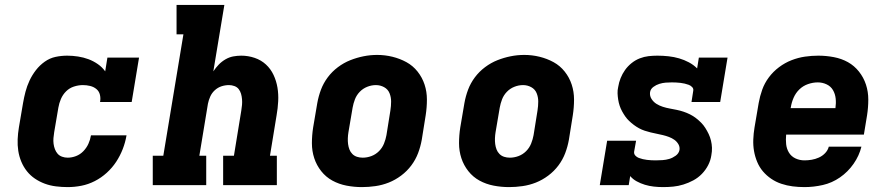

<svg xmlns="http://www.w3.org/2000/svg" viewBox="-20 -755 3640 783"><path d="M256 8Q232 8 208 5Q184 2 162.5 -6Q141 -14 122.5 -26.5Q104 -39 90 -56.5Q76 -74 67 -95.5Q58 -117 54.5 -140Q51 -163 52 -187Q53 -211 57 -235L74 -335Q78 -358 84 -381Q90 -404 100.5 -426.5Q111 -449 126.5 -469Q142 -489 162.5 -503.5Q183 -518 206.5 -523Q230 -528 254 -528Q276 -528 298.5 -524.5Q321 -521 341 -513.5Q361 -506 379 -493.5Q397 -481 409 -464L418 -520H547L517 -339H388Q391 -354 387.5 -368.5Q384 -383 373 -392Q362 -401 347.5 -404.5Q333 -408 318 -408Q300 -408 281.5 -402Q263 -396 249.5 -382.5Q236 -369 228.5 -351.5Q221 -334 218 -316L201 -216Q199 -204 198 -192Q197 -180 198.5 -168.5Q200 -157 204 -146.5Q208 -136 215 -128Q222 -120 233 -116Q244 -112 256 -112Q273 -112 290 -118.5Q307 -125 320 -138.5Q333 -152 340.5 -168.5Q348 -185 351 -203H496Q491 -174 480.5 -147Q470 -120 454 -95.5Q438 -71 415.5 -50.5Q393 -30 366.5 -16.5Q340 -3 312 2.5Q284 8 256 8Z M603 0V-120H646L728 -615H700V-735H895L850 -464Q860 -479 872 -491.5Q884 -504 899.5 -513Q915 -522 931.5 -525Q948 -528 964 -528Q992 -528 1018.5 -519Q1045 -510 1064.5 -492Q1084 -474 1095.5 -449.5Q1107 -425 1111.5 -398Q1116 -371 1114.5 -342Q1113 -313 1108 -285L1081 -120H1109V0H890V-120H934L964 -304Q966 -316 967 -327.5Q968 -339 967 -350.5Q966 -362 963 -372.5Q960 -383 953.5 -391.5Q947 -400 936 -404Q925 -408 914 -408Q898 -408 883 -403Q868 -398 856 -387Q844 -376 837.5 -361.5Q831 -347 828 -332L793 -120H821V0Z M1456 8Q1424 8 1393 2Q1362 -4 1335.5 -18.5Q1309 -33 1290 -57Q1271 -81 1261.5 -110Q1252 -139 1252 -171Q1252 -203 1257 -235L1274 -335Q1279 -363 1289 -389.5Q1299 -416 1316.5 -439.5Q1334 -463 1358 -481Q1382 -499 1408.5 -509.5Q1435 -520 1462.5 -525.5Q1490 -531 1518 -531Q1550 -531 1580.5 -523.5Q1611 -516 1637.5 -501.5Q1664 -487 1683 -463Q1702 -439 1711.5 -410Q1721 -381 1721 -349Q1721 -317 1716 -285L1700 -185Q1695 -157 1685 -130.5Q1675 -104 1657.5 -80.5Q1640 -57 1616 -39Q1592 -21 1565.5 -10.5Q1539 0 1511 4Q1483 8 1456 8ZM1459 -112Q1477 -112 1494.5 -118.5Q1512 -125 1525.5 -138.5Q1539 -152 1546 -169.5Q1553 -187 1556 -204L1572 -304Q1575 -323 1575 -341Q1575 -359 1568.5 -375Q1562 -391 1546.5 -399.5Q1531 -408 1513 -408Q1495 -408 1477.5 -401Q1460 -394 1447 -380.5Q1434 -367 1427.5 -350Q1421 -333 1418 -316L1401 -216Q1399 -204 1398.5 -191.5Q1398 -179 1399.5 -167.5Q1401 -156 1405 -145.5Q1409 -135 1417 -127Q1425 -119 1436 -115.5Q1447 -112 1459 -112Z M2056 8Q2024 8 1993 2Q1962 -4 1935.5 -18.5Q1909 -33 1890 -57Q1871 -81 1861.5 -110Q1852 -139 1852 -171Q1852 -203 1857 -235L1874 -335Q1879 -363 1889 -389.5Q1899 -416 1916.5 -439.5Q1934 -463 1958 -481Q1982 -499 2008.5 -509.5Q2035 -520 2062.5 -525.5Q2090 -531 2118 -531Q2150 -531 2180.5 -523.5Q2211 -516 2237.5 -501.5Q2264 -487 2283 -463Q2302 -439 2311.5 -410Q2321 -381 2321 -349Q2321 -317 2316 -285L2300 -185Q2295 -157 2285 -130.5Q2275 -104 2257.5 -80.5Q2240 -57 2216 -39Q2192 -21 2165.5 -10.5Q2139 0 2111 4Q2083 8 2056 8ZM2059 -112Q2077 -112 2094.5 -118.5Q2112 -125 2125.5 -138.5Q2139 -152 2146 -169.5Q2153 -187 2156 -204L2172 -304Q2175 -323 2175 -341Q2175 -359 2168.5 -375Q2162 -391 2146.5 -399.5Q2131 -408 2113 -408Q2095 -408 2077.5 -401Q2060 -394 2047 -380.5Q2034 -367 2027.5 -350Q2021 -333 2018 -316L2001 -216Q1999 -204 1998.5 -191.5Q1998 -179 1999.5 -167.5Q2001 -156 2005 -145.5Q2009 -135 2017 -127Q2025 -119 2036 -115.5Q2047 -112 2059 -112Z M2684 8Q2666 8 2647 6Q2628 4 2610 -1.5Q2592 -7 2576.5 -15.5Q2561 -24 2550 -37L2544 0H2426L2456 -181H2574L2566 -136Q2565 -127 2571 -120.5Q2577 -114 2585 -111Q2593 -108 2601.5 -106Q2610 -104 2618.5 -103Q2627 -102 2636 -101.5Q2645 -101 2654 -101Q2668 -101 2682 -102Q2696 -103 2709.5 -107Q2723 -111 2735.5 -120Q2748 -129 2751 -143Q2753 -156 2746.5 -167Q2740 -178 2730 -185Q2720 -192 2708 -196.5Q2696 -201 2683.5 -204Q2671 -207 2658.5 -209.5Q2646 -212 2633.5 -215Q2621 -218 2609 -222Q2597 -226 2586 -232Q2575 -238 2565 -245.5Q2555 -253 2546 -261.5Q2537 -270 2530 -280Q2523 -290 2517 -301Q2511 -312 2507 -324Q2503 -336 2501 -349Q2499 -362 2498.5 -374.5Q2498 -387 2501 -400Q2504 -419 2511 -436.5Q2518 -454 2529 -469.5Q2540 -485 2555.5 -497.5Q2571 -510 2589 -517Q2607 -524 2625 -526Q2643 -528 2661 -528Q2684 -528 2706.5 -525.5Q2729 -523 2749.5 -517Q2770 -511 2789 -501Q2808 -491 2823 -476L2830 -520H2947L2917 -339H2800L2807 -384Q2809 -393 2803 -399.5Q2797 -406 2789 -409Q2781 -412 2772.5 -414Q2764 -416 2755.5 -417Q2747 -418 2738 -418.5Q2729 -419 2720 -419Q2707 -419 2694.5 -418Q2682 -417 2669 -413Q2656 -409 2644.5 -400.5Q2633 -392 2631 -379Q2629 -364 2637 -351.5Q2645 -339 2657 -331.5Q2669 -324 2683 -319.5Q2697 -315 2711 -312.5Q2725 -310 2739.5 -307Q2754 -304 2767.5 -299.5Q2781 -295 2794 -288.5Q2807 -282 2818 -273.5Q2829 -265 2839 -255Q2849 -245 2856.5 -233Q2864 -221 2870 -208.5Q2876 -196 2879.5 -181.5Q2883 -167 2883.5 -152.5Q2884 -138 2881 -122Q2878 -101 2868 -81.5Q2858 -62 2842.5 -46Q2827 -30 2807.5 -19.5Q2788 -9 2767 -2.5Q2746 4 2725.5 6Q2705 8 2684 8Z M3261 8Q3236 8 3212.5 5Q3189 2 3166.5 -5.5Q3144 -13 3125 -26Q3106 -39 3091.5 -56Q3077 -73 3068 -94.5Q3059 -116 3055 -139Q3051 -162 3052 -186.5Q3053 -211 3057 -235L3074 -335Q3079 -363 3088.5 -389.5Q3098 -416 3115.5 -439.5Q3133 -463 3157 -481Q3181 -499 3208 -509.5Q3235 -520 3262.5 -524Q3290 -528 3317 -528Q3349 -528 3380.5 -522Q3412 -516 3438 -501.5Q3464 -487 3483 -463Q3502 -439 3511.5 -410Q3521 -381 3521 -349Q3521 -317 3516 -285L3503 -206H3186Q3184 -186 3186 -167Q3188 -148 3197.5 -132.5Q3207 -117 3224 -109Q3241 -101 3261 -101Q3275 -101 3290 -103.5Q3305 -106 3319.5 -112.5Q3334 -119 3345 -130.5Q3356 -142 3360 -157H3493Q3484 -120 3461 -87Q3438 -54 3405.5 -31.5Q3373 -9 3335.5 -0.5Q3298 8 3261 8ZM3204 -314H3387Q3390 -334 3388 -353Q3386 -372 3377 -387.5Q3368 -403 3351 -411Q3334 -419 3315 -419Q3295 -419 3275 -412Q3255 -405 3240 -390.5Q3225 -376 3216.5 -356.5Q3208 -337 3205 -317Z"/></svg>

Font: Iosevka Etoile Heavy Oblique
Style: Regular
Weight: 900
Italic angle: -9°
Designer: Belleve Invis
Foundry: Belleve Invis
Version: Version 15.5.2; ttfautohint (v1.8.4)